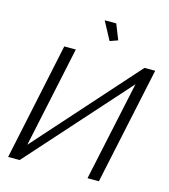

<svg xmlns="http://www.w3.org/2000/svg" viewBox="-131 -1022 987 1124"><g transform="rotate(15 362.5 -459.5)"><path d="M24 0 174 -710H244L114 -98L660 -710H725L574 0H505L634 -604L94 0ZM363 -919H433L470 -826L422 -809Z"/></g></svg>

Font: Raleway
Style: Italic
Weight: 400
Italic angle: -12°
Designer: Matt McInerney, Pablo Impallari, Rodrigo Fuenzalida
Foundry: Matt McInerney, Pablo Impallari, Rodrigo Fuenzalida
Version: Version 4.026